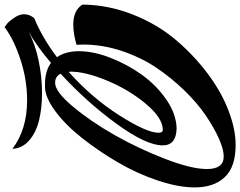

<svg xmlns="http://www.w3.org/2000/svg" viewBox="-125 -697 1046 836"><g transform="rotate(90 398.0 -279.0)"><path d="M611 -782Q707 -782 751.5 -734.5Q796 -687 796 -604Q796 -533 766 -443Q736 -353 686.5 -268.5Q637 -184 580 -112Q523 -40 463 4Q403 48 358 48Q357 48 357 48Q351 48 346 48Q289 48 254 22Q178 86 119 119Q172 91 243 76Q314 61 385 61Q451 61 504 74Q557 87 591.5 117Q626 147 628 190Q544 126 416 126Q329 126 242 154Q155 182 98 224Q92 220 82.5 212.5Q73 205 57.5 182.5Q42 160 42 139Q42 116 59 95Q146 59 229 -4Q203 -41 203 -100Q203 -163 231.5 -236.5Q260 -310 305 -373Q350 -436 412.5 -479.5Q475 -523 538 -525Q613 -524 613 -464Q613 -393 519.5 -264Q426 -135 301 -20Q313 4 340 4Q340 4 341 4Q379 4 444 -73.5Q509 -151 568.5 -256Q628 -361 672 -475.5Q716 -590 716 -657Q716 -730 662 -730Q661 -730 660 -730Q630 -730 583 -709Q536 -688 481.5 -651Q427 -614 372.5 -557.5Q318 -501 274 -435.5Q230 -370 202 -286.5Q174 -203 174 -118Q174 -104 175 -89Q125 -75 87 -75Q25 -75 0 -115Q1 -227 43 -333.5Q85 -440 152 -519.5Q219 -599 299.5 -659.5Q380 -720 461.5 -751Q543 -782 611 -782ZM293 -55Q407 -157 482.5 -276Q558 -395 558 -446Q558 -465 545 -465Q493 -464 432 -391Q371 -318 331.5 -223.5Q292 -129 292 -64Q292 -60 293 -55Z"/></g></svg>

Font: Vervelle
Style: Script
Weight: 400
Monospace: yes
Designer: Nur Solikh
Foundry: Astageni Type
Version: Version 1.0